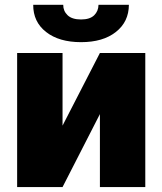

<svg xmlns="http://www.w3.org/2000/svg" viewBox="-20 -761 661 781"><path d="M234.4 -250 386.4 -545.5H571V0H386.4V-296.9L234.4 0H49.7V-545.5H234.4ZM380.7 -741.5H504.3Q503.9 -672.2 451.3 -630.9Q398.8 -589.5 309.7 -589.5Q220.2 -589.5 167.4 -630.9Q114.7 -672.2 115.1 -741.5H237.2Q236.9 -716.6 254.8 -699.2Q272.7 -681.8 309.7 -681.8Q345.5 -681.8 362.9 -698.7Q380.3 -715.6 380.7 -741.5Z"/></svg>

Font: Karasuma Gothic
Style: Black
Weight: 900
Designer: Rasmus Andersson / Ryoko Nishizuka
Foundry: Genbu
Version: Version 1.00